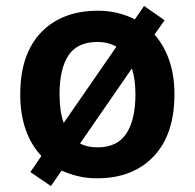

<svg xmlns="http://www.w3.org/2000/svg" viewBox="-20 -589 654 645"><path d="M566 -272Q566 -137 496 -63.5Q426 10 306 10Q273 10 243 3Q213 -4 187 -16L151 36L82 -11L119 -65Q85 -101 66.5 -153Q48 -205 48 -272Q48 -407 118 -480Q188 -553 309 -553Q376 -553 433 -524L464 -569L533 -521L499 -473Q531 -437 548.5 -386.5Q566 -336 566 -272ZM180 -272Q180 -244 183.5 -219.5Q187 -195 194 -176L371 -432Q344 -448 307 -448Q240 -448 210 -403Q180 -358 180 -272ZM435 -272Q435 -323 423 -359L249 -107Q272 -94 308 -94Q374 -94 404.5 -140.5Q435 -187 435 -272Z"/></svg>

Font: Noto Sans NKo Unjoined SemiBold
Style: Regular
Weight: 600
Designer: Monotype Design Team
Foundry: Monotype Imaging Inc.
Version: Version 2.004